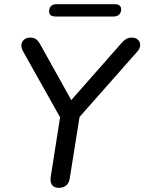

<svg xmlns="http://www.w3.org/2000/svg" viewBox="-20 -892 691 919"><path d="M261 7Q238 7 228.5 -7.5Q219 -22 223 -47L273 -365L283 -303L91 -645Q81 -663 82.5 -678Q84 -693 95.5 -702.5Q107 -712 125 -712Q142 -712 152.5 -704.5Q163 -697 174 -677L330 -397H307L560 -684Q574 -700 585 -706Q596 -712 612 -712Q629 -712 640 -702Q651 -692 651 -676.5Q651 -661 637 -645L335 -303L366 -365L314 -39Q307 7 261 7ZM247 -813Q215 -813 215 -837Q215 -854 224.5 -863Q234 -872 250 -872H528Q560 -872 560 -847Q560 -832 550.5 -822.5Q541 -813 524 -813Z"/></svg>

Font: Nunito Medium
Style: Italic
Weight: 500
Designer: Vernon Adams
Foundry: Vernon Adams
Version: Version 3.601